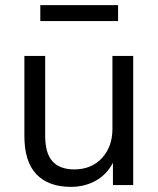

<svg xmlns="http://www.w3.org/2000/svg" viewBox="-20 -721 617 748"><path d="M499 -503V0H420V-87Q396 -41 353 -17Q310 7 256 7Q168 7 121 -43Q75 -92 75 -191V-503H156V-193Q156 -124 184 -93Q213 -61 269 -61Q336 -61 377 -105Q418 -149 418 -219V-503ZM137 -639V-701H440V-639Z"/></svg>

Font: PRinguin Sans
Style: Regular
Weight: 400
Designer: Vernon Adams
Foundry: Vernon Adams
Version: ""